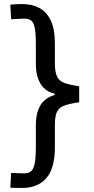

<svg xmlns="http://www.w3.org/2000/svg" viewBox="-20 -805 464 948"><path d="M87 123 31 122 35 49 98 51Q118 51 131 42.5Q144 34 150.5 6Q157 -22 157 -79V-184Q157 -231 168 -260.5Q179 -290 195.5 -305.5Q212 -321 227 -327.5Q242 -334 250 -336V-342Q242 -344 226.5 -350Q211 -356 195 -372Q179 -388 168 -417Q157 -446 157 -491V-589Q157 -644 151 -670.5Q145 -697 132 -705Q119 -713 99 -713Q89 -713 74 -712Q59 -711 47 -710.5Q35 -710 35 -710L31 -782Q31 -782 50.5 -783.5Q70 -785 90 -785Q138 -785 174 -766Q210 -747 230.5 -704Q251 -661 251 -591V-492Q251 -450 261.5 -427.5Q272 -405 298 -395.5Q324 -386 371 -379V-300Q323 -293 297 -283.5Q271 -274 261 -252.5Q251 -231 251 -188V-79Q251 28 207.5 76Q164 124 87 123Z"/></svg>

Font: Ruda Medium
Style: Regular
Weight: 500
Version: Version 2.001